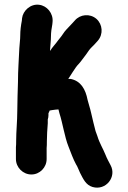

<svg xmlns="http://www.w3.org/2000/svg" viewBox="-20 -715 563 844"><path d="M204 -555C204 -574 207 -591 210 -608L211 -618C215 -657 186 -690 152 -694C114 -699 81 -668 77 -635L76 -624C72 -604 69 -581 69 -559C69 -540 66 -524 65 -503C63 -453 59 -408 59 -354C58 -317 56 -266 56 -228C56 -181 51 -139 51 -95C51 -85 51 -76 50 -68V-16C50 21 81 52 118 52C155 52 185 21 185 -16V-64C186 -73 186 -82 186 -93C186 -118 188 -147 190 -173V-190C192 -196 193 -202 193 -208V-217C194 -220 196 -224 198 -228V-229C201 -229 205 -231 209 -231C219 -232 227 -234 237 -234L241 -218C256 -172 264 -113 281 -71C291 -45 302 -15 314 7C321 17 326 33 332 45C346 72 357 98 387 107C446 124 494 62 466 11C459 -3 450 -18 444 -34C432 -64 418 -84 408 -117L400 -139C395 -160 386 -192 381 -217C375 -244 370 -255 365 -276C356 -323 335 -359 291 -368H280C281 -369 281 -370 282 -371L300 -399C310 -414 316 -424 327 -435C338 -447 348 -463 358 -475L372 -495C381 -507 390 -513 401 -526L410 -536C435 -565 431 -608 404 -632C375 -657 332 -652 309 -625L299 -614C286 -599 277 -592 264 -576L250 -556C245 -550 240 -544 235 -537C224 -521 211 -509 200 -491V-495C201 -517 204 -536 204 -555Z"/></svg>

Font: Electronic
Style: UltThk
Weight: 900
Version: Version 1.011